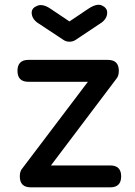

<svg xmlns="http://www.w3.org/2000/svg" viewBox="-20 -804 580 824"><path d="M142 -19 74 -79 414 -528 481 -468ZM112 0Q65 0 65 -47Q65 -94 112 -94H453Q500 -94 500 -47Q500 0 453 0ZM102 -453Q55 -453 55 -500Q55 -547 102 -547H443Q490 -547 490 -500Q490 -453 443 -453ZM278 -625Q263 -625 252 -633L140 -707Q116 -725 116 -750Q116 -770 140.5 -779.5Q165 -789 199 -765L278 -712L357 -765Q395 -791 417.5 -780.5Q440 -770 440 -750Q440 -725 416 -707L305 -633Q293 -625 278 -625Z"/></svg>

Font: Comfortaa
Style: Bold
Weight: 700
Designer: Johan Aakerlund
Foundry: Johan Aakerlund
Version: Version 3.104; ttfautohint (v1.8.1.43-b0c9)